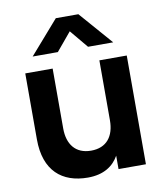

<svg xmlns="http://www.w3.org/2000/svg" viewBox="-87 -852 809 939"><g transform="rotate(-10 317.0 -382.5)"><path d="M235 -615 310 -705 385 -615H510L366 -780H254L110 -615ZM196 -540H60V-212C60 -56.5 145.5 15 274 15C353 15 401 -18.5 428 -66.5V0H564V-540H428V-242.5C428 -163.5 389.5 -112 312 -112C234.5 -112 196 -164.5 196 -242.5Z"/></g></svg>

Font: Vela Sans ExtBd
Style: Regular
Weight: 800
Designer: Principal design: Mikhail Sharanda - project Manrope.
Design modification: Ravid Balaliev
Foundry: Mikhail Sharanda
Version: Version 1.001